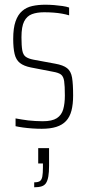

<svg xmlns="http://www.w3.org/2000/svg" viewBox="-20 -538 366 814"><path d="M157 8Q137 8 116 6.5Q95 5 77 2.5Q59 0 46 -3V-36Q59 -34 72 -31.5Q85 -29 99.5 -27.5Q114 -26 129.5 -25Q145 -24 161 -24Q201 -24 221 -37Q241 -50 248 -74.5Q255 -99 255 -133Q255 -174 252 -194Q249 -214 238.5 -222Q228 -230 204 -234L111 -252Q81 -258 64.5 -271Q48 -284 42 -309Q36 -334 36 -373Q36 -419 46 -447.5Q56 -476 74 -491.5Q92 -507 117 -512.5Q142 -518 172 -518Q190 -518 209 -516.5Q228 -515 245 -512.5Q262 -510 273 -506V-473Q260 -477 243.5 -480Q227 -483 207.5 -484.5Q188 -486 167 -486Q137 -486 115.5 -478Q94 -470 82.5 -447.5Q71 -425 71 -380Q71 -344 74.5 -324.5Q78 -305 89.5 -297Q101 -289 122 -285L214 -268Q248 -262 264.5 -249Q281 -236 285.5 -209Q290 -182 290 -133Q290 -96 283 -69Q276 -42 260 -25Q244 -8 218.5 0Q193 8 157 8ZM125 256V235Q142 235 149.5 229.5Q157 224 159.5 210Q162 196 162 172V155H142V90H188V165Q188 192 185 209.5Q182 227 175.5 237.5Q169 248 156.5 252Q144 256 125 256Z"/></svg>

Font: Saira ExtraCondensed Thin
Style: Regular
Weight: 250
Width: 2
Designer: Hector Gatti with collaboration of the Omnibus-Type team
Foundry: Omnibus-Type
Version: Version 1.101